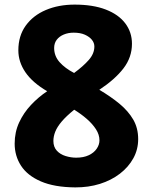

<svg xmlns="http://www.w3.org/2000/svg" viewBox="-20 -799 666 834"><path d="M43.7 -175Q43.7 -225 63.1 -267Q82.6 -309 114.6 -343.1Q146.6 -377.2 184.9 -402.7Q121.1 -440.1 90.4 -485.1Q59.7 -530.1 59.7 -580.4Q59.7 -643.2 91.8 -687.7Q124 -732.2 179.3 -755.6Q234.7 -779 304.1 -779Q384 -779 439.6 -757.5Q495.2 -736 524.2 -697.5Q553.2 -659 553.2 -609Q553.2 -550 516.3 -502Q479.4 -454 411.4 -409Q461.4 -379.4 499.3 -348.1Q537.1 -316.7 558.7 -279.7Q580.2 -242.7 580.2 -194.7Q580.2 -149.7 559.2 -111.5Q538.2 -73.3 500.8 -44.5Q463.3 -15.7 413.8 -0.2Q364.2 15.2 307.1 15Q215.9 14.3 157.4 -11.1Q99 -36.4 71.3 -79.2Q43.7 -122 43.7 -175ZM211.9 -186.8Q211.9 -160.8 226.8 -144.5Q241.8 -128.2 265 -121.2Q288.2 -114.1 310.9 -114.1Q343.1 -114.1 365.6 -124.8Q388 -135.4 400 -152.9Q412 -170.3 412 -189.4Q412 -214 397 -237.3Q382 -260.7 357.2 -282.3Q332.4 -303.9 302.3 -322.4Q267.7 -294.4 248 -271.1Q228.3 -247.8 220.1 -227.1Q211.9 -206.4 211.9 -186.8ZM301.9 -482Q341.4 -511 365.7 -538.6Q389.9 -566.1 389.9 -597.1Q389.9 -612.8 379.2 -626.1Q368.6 -639.3 348.8 -648.2Q329 -657.1 299.9 -657.1Q276.4 -657.1 257 -649Q237.6 -640.9 226.4 -626.2Q215.2 -611.4 215.2 -590.6Q215.2 -555.6 238.9 -528.9Q262.7 -502.3 301.9 -482Z"/></svg>

Font: Playpen Sans Arabic
Style: Regular
Weight: 400
Designer: Azza Alameddine, Laura Meseguer, Veronika Burian, José Scaglione
Foundry: TypeTogether
Version: Version 2.000